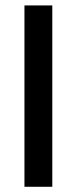

<svg xmlns="http://www.w3.org/2000/svg" viewBox="-20 -698 287 717"><path d="M175.3 -677.7V-0.5H71.3V-677.7Z"/></svg>

Font: Vazirmatn UI NL Medium
Style: Regular
Weight: 500
Designer: Saber Rastikerdar
Foundry: Saber Rastikerdar
Version: Version 33.003